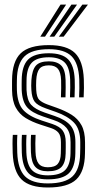

<svg xmlns="http://www.w3.org/2000/svg" viewBox="-20 -804 420 832"><path d="M187 -61.8Q150.5 -61.8 133.1 -80.8Q115.8 -99.8 114 -145Q113.5 -160.2 113.4 -180Q113.2 -199.8 114.5 -219.5H134.2Q133.2 -202 133.1 -182.6Q133 -163.2 133.8 -146.5Q135 -110.5 147.5 -94.9Q160 -79.2 187 -79.2Q217.8 -79.2 230.2 -93.8Q242.8 -108.2 243.5 -139Q244 -152 244 -163.4Q244 -174.8 244 -187.8Q244 -216.5 232.9 -229.4Q221.8 -242.2 201.2 -249L154.5 -264.2Q118.8 -275.8 91.4 -292.5Q64 -309.2 48.4 -337.9Q32.8 -366.5 32.2 -413.5Q32 -426.8 32.1 -437.2Q32.2 -447.8 32.2 -456.5Q32.8 -537.2 69.5 -572.9Q106.2 -608.5 191.8 -608.5Q269.5 -608.5 304.8 -574.4Q340 -540.2 343.2 -461.2Q344 -444 343.8 -422.8Q343.5 -401.5 342.5 -382.2H322.8Q323.5 -399.8 323.9 -421.1Q324.2 -442.5 323.5 -460Q320.5 -530.2 289.9 -560.5Q259.2 -590.8 191.8 -590.8Q117.5 -590.8 85.6 -559.2Q53.8 -527.8 53.2 -456.5Q53 -445.2 52.9 -435.5Q52.8 -425.8 53.2 -413.5Q55.5 -354.8 81 -327.1Q106.5 -299.5 160.5 -281.8L206.5 -266.8Q239.8 -255.5 252.2 -237.4Q264.8 -219.2 264.8 -187.8Q264.8 -175.8 264.9 -164.1Q265 -152.5 264.5 -138.8Q263.8 -98.5 246.1 -80.1Q228.5 -61.8 187 -61.8ZM187 -26.8Q128.5 -26.8 102.8 -54.2Q77 -81.8 74.5 -143Q74 -160.2 73.9 -180.1Q73.8 -200 75 -219.5H95Q93.5 -199.8 93.6 -179.5Q93.8 -159.2 94.2 -144Q96.2 -90.8 117.9 -67.5Q139.5 -44.2 187 -44.2Q240.2 -44.2 262.4 -67Q284.5 -89.8 285.5 -138.8Q285.8 -152.2 285.8 -163.5Q285.8 -174.8 285.8 -187.8Q285.8 -228.8 268 -250Q250.2 -271.2 211.8 -284L166.8 -299.2Q117.5 -315.8 97 -339.8Q76.5 -363.8 74 -413.8Q73.5 -426 73.8 -435.9Q74 -445.8 74 -456.2Q74.5 -518.2 101.5 -545.8Q128.5 -573.2 191.8 -573.2Q249.2 -573.2 275.2 -546.9Q301.2 -520.5 303.8 -459.5Q304.2 -443.8 304.2 -425Q304.2 -406.2 303 -382.2H283.2Q284.2 -406.2 284.4 -424.5Q284.5 -442.8 284 -459.2Q281.8 -513.2 259.1 -534.5Q236.5 -555.8 191.8 -555.8Q140 -555.8 117.8 -532.4Q95.5 -509 95 -456.2Q95 -445 94.8 -435.4Q94.5 -425.8 95 -413.8Q97.2 -369.8 114.9 -350.1Q132.5 -330.5 172.8 -316.5L216.8 -301.5Q263 -285.8 284.9 -261Q306.8 -236.2 306.8 -187.8Q306.8 -174.8 306.8 -163Q306.8 -151.2 306.5 -138.8Q305.5 -79.8 278.4 -53.2Q251.2 -26.8 187 -26.8ZM187 8.5Q109 8.5 73.6 -26.1Q38.2 -60.8 35 -141.2Q34.2 -160.2 34.2 -181.2Q34.2 -202.2 35.5 -219.5H55.2Q54 -203.2 54 -182Q54 -160.8 54.8 -142.2Q57.5 -71 88.2 -40.1Q119 -9.2 187 -9.2Q262 -9.2 294.1 -39.6Q326.2 -70 327.2 -138.5Q327.8 -151.2 327.8 -163Q327.8 -174.8 327.8 -187.8Q327.8 -245 300.2 -273.1Q272.8 -301.2 222 -319L179 -334.2Q142 -347.2 130 -363.6Q118 -380 116 -413.8Q114.5 -431 116 -456.2Q118.8 -500 135.1 -519.1Q151.5 -538.2 191.8 -538.2Q226.5 -538.2 244.6 -520.8Q262.8 -503.2 264.2 -457.2Q264.8 -445 264.6 -425Q264.5 -405 263.8 -382.2H244Q245.8 -425 244.8 -456.2Q243.5 -491 230.9 -505.9Q218.2 -520.8 191.8 -520.8Q162.8 -520.8 150.8 -505.8Q138.8 -490.8 137 -456.2Q135.8 -433.5 137 -413.8Q138.8 -382 150.4 -371Q162 -360 185 -351.5L227 -336.5Q262.5 -323.8 289.9 -306.9Q317.2 -290 332.9 -261.9Q348.5 -233.8 348.5 -187.8Q348.5 -174.2 348.6 -162.9Q348.8 -151.5 348.2 -138.5Q347.2 -61.2 310.6 -26.4Q274 8.5 187 8.5ZM154.5 -645 242.2 -784H266.5L175 -645ZM235 -645 336.8 -784H361L255.8 -645ZM194.8 -645 289.5 -784H313.8L215.2 -645Z"/></svg>

Font: Big Shoulders Inline Display
Style: Bold
Weight: 700
Designer: Patric King
Foundry: XO Type Co
Version: Version 1.000